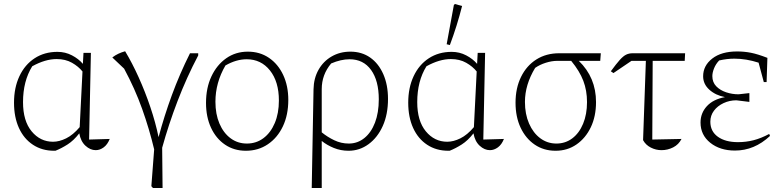

<svg xmlns="http://www.w3.org/2000/svg" viewBox="-20 -745 3910 959"><path d="M257 8Q254 8 250 8Q190 8 144.5 -22Q99 -52 74.5 -106Q50 -160 50 -232Q50 -307 77 -364.5Q104 -422 153 -454Q202 -486 267 -486Q306 -486 339.5 -468.5Q373 -451 394 -426L397 -481H434L425 -48L528 -51Q517 -23 498 -9Q479 5 458 5Q431 5 407 -17Q383 -39 376 -79Q348 -43 317.5 -23.5Q287 -4 257 8ZM95 -235Q95 -141 138 -89Q181 -37 245 -37Q276 -37 310.5 -54Q345 -71 378 -110L392 -388Q372 -413 339.5 -431.5Q307 -450 263 -450Q206 -450 141 -414Q95 -340 95 -235Z M792 194H744L736 185L750 1Q726 -100 690 -201Q654 -302 600 -402L541 -458Q555 -469 571 -476.5Q587 -484 605 -489Q640 -431 672.5 -359Q705 -287 731 -210Q757 -133 772 -60Q800 -165 838.5 -270Q877 -375 929 -479H970V-468Q912 -358 867 -240.5Q822 -123 790 -7Z M1208 8Q1149 8 1104 -22.5Q1059 -53 1034 -107Q1009 -161 1009 -231Q1009 -306 1036 -363.5Q1063 -421 1110 -454Q1157 -487 1218 -487Q1278 -487 1323.5 -456Q1369 -425 1394.5 -370.5Q1420 -316 1420 -246Q1420 -171 1393 -114Q1366 -57 1318 -24.5Q1270 8 1208 8ZM1213 -28Q1260 -28 1296 -55Q1332 -82 1352.5 -130.5Q1373 -179 1373 -243Q1373 -337 1328.5 -393Q1284 -449 1212 -449Q1160 -449 1106 -418Q1056 -332 1056 -237Q1056 -175 1076 -128Q1096 -81 1131.5 -54.5Q1167 -28 1213 -28Z M1537 194 1546 -299Q1547 -354 1571 -396.5Q1595 -439 1636.5 -463Q1678 -487 1730 -487Q1787 -487 1829 -457.5Q1871 -428 1894.5 -374.5Q1918 -321 1918 -251Q1918 -174 1892 -116Q1866 -58 1821 -25Q1776 8 1721 8Q1682 8 1647.5 -6Q1613 -20 1587 -41V194ZM1587 -300V-84Q1615 -61 1649.5 -44.5Q1684 -28 1722 -28Q1766 -28 1800 -55.5Q1834 -83 1853 -132.5Q1872 -182 1872 -249Q1872 -342 1833.5 -395.5Q1795 -449 1726 -449Q1683 -449 1634 -428Q1587 -372 1587 -300Z M2226 8Q2223 8 2219 8Q2159 8 2113.5 -22Q2068 -52 2043.5 -106Q2019 -160 2019 -232Q2019 -307 2046 -364.5Q2073 -422 2122 -454Q2171 -486 2236 -486Q2275 -486 2308.5 -468.5Q2342 -451 2363 -426L2366 -481H2403L2394 -48L2497 -51Q2486 -23 2467 -9Q2448 5 2427 5Q2400 5 2376 -17Q2352 -39 2345 -79Q2317 -43 2286.5 -23.5Q2256 -4 2226 8ZM2064 -235Q2064 -141 2107 -89Q2150 -37 2214 -37Q2245 -37 2279.5 -54Q2314 -71 2347 -110L2361 -388Q2341 -413 2308.5 -431.5Q2276 -450 2232 -450Q2175 -450 2110 -414Q2064 -340 2064 -235ZM2227 -520 2211 -524 2247 -720 2252 -725 2288 -715Q2263 -616 2227 -520Z M2957 -235Q2957 -164 2931 -109.5Q2905 -55 2859.5 -23.5Q2814 8 2755 8Q2696 8 2651 -22.5Q2606 -53 2580.5 -107Q2555 -161 2555 -232Q2555 -305 2582.5 -361Q2610 -417 2659 -448Q2708 -479 2773 -479H2981L2978 -441H2871Q2957 -358 2957 -235ZM2763 -441Q2736 -441 2706 -431.5Q2676 -422 2653 -406Q2602 -322 2602 -236Q2602 -175 2622.5 -128Q2643 -81 2678.5 -54.5Q2714 -28 2759 -28Q2804 -28 2838.5 -54Q2873 -80 2892.5 -127Q2912 -174 2912 -235Q2912 -293 2893.5 -341.5Q2875 -390 2833 -441Z M3044 -380 3031 -389Q3058 -426 3075.5 -445.5Q3093 -465 3107.5 -472Q3122 -479 3140 -479H3402L3400 -441H3240L3238 -48L3384 -51Q3370 -23 3342.5 -9Q3315 5 3284 5Q3256 5 3230.5 -8Q3205 -21 3192 -45L3206 -441H3134Z M3651 7Q3576 7 3527.5 -32Q3479 -71 3479 -133Q3479 -180 3510.5 -214.5Q3542 -249 3601 -260Q3554 -269 3523 -297Q3492 -325 3492 -364Q3492 -417 3537.5 -452.5Q3583 -488 3662 -488Q3697 -488 3730.5 -481.5Q3764 -475 3813 -456L3809 -335H3795L3769 -432Q3707 -452 3648 -452Q3611 -452 3572 -443Q3555 -425 3546.5 -403.5Q3538 -382 3538 -365Q3538 -334 3557.5 -314Q3577 -294 3607 -284Q3637 -274 3669 -274L3723 -280V-236L3658 -244Q3624 -244 3594 -230Q3564 -216 3546 -192Q3528 -168 3528 -137Q3528 -89 3565.5 -62Q3603 -35 3666 -35Q3706 -35 3743.5 -44.5Q3781 -54 3822 -76L3826 -66Q3748 7 3651 7Z"/></svg>

Font: Piazzolla ExtraLight
Style: Regular
Weight: 200
Designer: Juan Pablo del Peral
Foundry: Huerta Tipografica
Version: Version 1.330